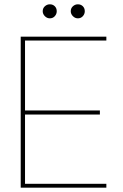

<svg xmlns="http://www.w3.org/2000/svg" viewBox="-20 -870 571 890"><path d="M76 0V-700H473V-682H96V-358H443V-339H96V-18H473V0ZM211 -785Q198 -785 188 -795Q178 -805 178 -818Q178 -832 188 -841Q198 -850 211 -850Q225 -850 234 -841Q243 -832 243 -818Q243 -805 234 -795Q225 -785 211 -785ZM341 -785Q328 -785 318 -795Q308 -805 308 -818Q308 -832 318 -841Q328 -850 341 -850Q355 -850 364 -841Q373 -832 373 -818Q373 -805 364 -795Q355 -785 341 -785Z"/></svg>

Font: DM Sans 20pt Thin
Style: Regular
Weight: 250
Version: Version 4.004;gftools[0.9.30]